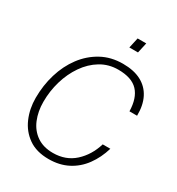

<svg xmlns="http://www.w3.org/2000/svg" viewBox="-208 -1016 1067 1157"><g transform="rotate(30 325.0 -437.0)"><path d="M306 12Q221 12 165.5 -27Q110 -66 82.5 -130Q55 -194 55 -269Q55 -356 79 -435.5Q103 -515 149 -576.5Q195 -638 260.5 -674Q326 -710 409 -710Q485 -710 536 -683Q587 -656 613 -605Q639 -554 638 -481H585Q583 -572 539.5 -618.5Q496 -665 402 -665Q335 -665 280.5 -632Q226 -599 187 -542.5Q148 -486 127.5 -416Q107 -346 107 -272Q107 -205 129.5 -150.5Q152 -96 197.5 -64.5Q243 -33 310 -33Q399 -33 459 -87.5Q519 -142 545 -228H598Q577 -157 537 -102.5Q497 -48 439 -18Q381 12 306 12ZM392 -814 408 -886H468L452 -814Z"/></g></svg>

Font: Azeret Mono Thin Thin
Style: Italic
Weight: 250
Italic angle: -12°
Version: Version 1.002